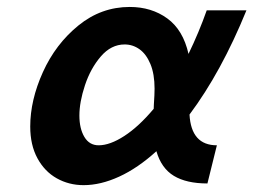

<svg xmlns="http://www.w3.org/2000/svg" viewBox="-20 -523 732 555"><path d="M527.8 -191.9Q532.7 -103 606.9 -103L579.6 7.3Q519 7.3 482.7 -14.6Q446.3 -36.6 432.1 -85.9Q378.4 -37.1 324.7 -12.5Q271 12.2 221.7 12.2Q179.2 12.2 144 -7.6Q108.9 -27.3 88.1 -65.7Q67.4 -104 67.4 -157.2Q67.4 -233.4 104 -314.5Q140.6 -395.5 206.5 -449.2Q272.5 -502.9 355 -502.9Q418 -502.9 463.6 -469.7Q509.3 -436.5 524.9 -367.2Q555.2 -429.7 577.6 -493.2H692.4Q619.6 -314.5 527.8 -191.9ZM265.1 -103Q297.9 -103 339.6 -130.1Q381.3 -157.2 424.3 -208.5L424.8 -221.2Q426.8 -250.5 426.8 -266.6Q426.8 -309.1 414.8 -337.9Q402.8 -366.7 383.3 -380.6Q363.8 -394.5 340.3 -394.5Q301.3 -394.5 271.5 -359.9Q241.7 -325.2 225.6 -276.6Q209.5 -228 209.5 -189Q209.5 -151.4 223.9 -127.2Q238.3 -103 265.1 -103Z"/></svg>

Font: Lesson One
Style: Bold Italic
Weight: 700
Italic angle: -14°
Designer: But Ko, Victor Gaultney, Annie Olsen, Julie Remington, Don Collingsworth, Eric Hays, Becca Hirsbrunner
Version: Version 1.100